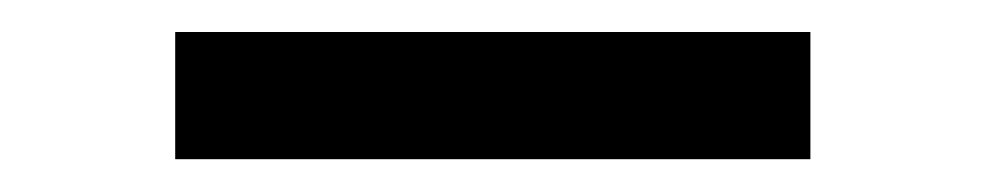

<svg xmlns="http://www.w3.org/2000/svg" viewBox="-20 -379 616 120"><path d="M486.5 -359V-279.5H89.5V-359Z"/></svg>

Font: Merriweather 24pt SemiBold
Style: Regular
Weight: 600
Designer: Eben Sorkin
Foundry: Eben Sorkin
Version: Version 2.100